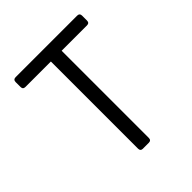

<svg xmlns="http://www.w3.org/2000/svg" viewBox="-199 -864 997 997"><g transform="rotate(-45 300.0 -365.0)"><path d="M278 0Q261 0 261 -18V-658H74Q56 -658 56 -676V-712Q56 -730 74 -730H526Q544 -730 544 -712V-676Q544 -658 526 -658H340V-18Q340 0 322 0Z"/></g></svg>

Font: Pitagon Sans Mono Light
Style: Regular
Weight: 300
Monospace: yes
Designer: Travis Tran
Foundry: Pitagon
Version: Version 1.001; ttfautohint (v1.8.4.7-5d5b);gftools[0.9.26]